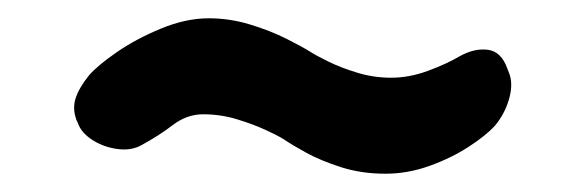

<svg xmlns="http://www.w3.org/2000/svg" viewBox="-20 -355 640 210"><path d="M401.6 -165Q375.2 -165 352.8 -172.2Q330.4 -179.4 314.5 -188.2Q298.6 -197 290.8 -202.4Q284.2 -206.6 270.5 -212.9Q256.8 -219.2 239 -224.6Q221.2 -230 202.2 -230Q184.4 -230 169.1 -218.3Q153.8 -206.6 135 -196.4Q123.8 -190 108.6 -192Q93.4 -194 81.1 -201.9Q68.8 -209.8 65.2 -220.4L63.6 -223.8Q59 -236.4 62.8 -247.8Q66.6 -259.2 77.2 -272.4Q86.4 -283.2 107.7 -297.9Q129 -312.6 156.2 -323.8Q183.4 -335 208.4 -335Q231 -335 253.2 -328.3Q275.4 -321.6 293.3 -312.6Q311.2 -303.6 319.6 -298.2Q326.2 -294 339.7 -287.4Q353.2 -280.8 371 -275.4Q388.8 -270 407.8 -270Q427.8 -270 448.3 -277.6Q468.8 -285.2 483 -293.6Q499.4 -302.6 513.9 -300.5Q528.4 -298.4 534.8 -280.2L536.4 -276.2Q541.6 -264.2 537 -247.5Q532.4 -230.8 521.4 -217.6Q511.6 -206.8 492.7 -194.5Q473.8 -182.2 449.9 -173.6Q426 -165 401.6 -165Z"/></svg>

Font: Winky Sans
Style: Italic
Weight: 400
Italic angle: -8.97852°
Designer: Simon Atzbach
Foundry: typofactur
Version: Version 1.205